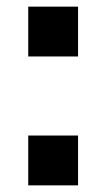

<svg xmlns="http://www.w3.org/2000/svg" viewBox="-20 -558 320 578"><path d="M65 -388V-538H215V-388ZM65 0V-150H215V0Z"/></svg>

Font: Plus Jakarta Display
Style: Bold
Weight: 700
Designer: Gumpita Rahayu
Foundry: Tokotype Studio
Version: Version 1.000;hotconv 1.0.109;makeotfexe 2.5.65596